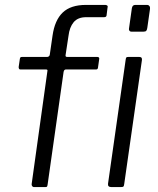

<svg xmlns="http://www.w3.org/2000/svg" viewBox="-20 -762 645 782"><path d="M377 -530Q381 -530 383 -527.5Q385 -525 384 -521L379 -486Q378 -479 371 -479H248Q241 -479 239 -469L174 -11Q173 -4 171.5 -2Q170 0 164 0H118Q114 0 111 -4Q108 -8 109 -13L173 -472Q175 -479 168 -479H63Q59 -479 57.5 -482Q56 -485 56 -489L61 -523Q62 -527 63.5 -528.5Q65 -530 69 -530H172Q176 -530 179.5 -533Q183 -536 183 -541L194 -617Q203 -680 235.5 -711Q268 -742 330 -742H409Q413 -742 416.5 -739.5Q420 -737 418 -731L414 -699Q413 -692 404 -692H331Q297 -692 280 -671.5Q263 -651 259 -616L247 -537Q246 -530 254 -530H377ZM486 -13Q485 -4 482.5 -2Q480 0 471 0H434Q426 0 422.5 -3.5Q419 -7 420 -14L492 -520Q493 -527 495 -528.5Q497 -530 502 -530H548Q554 -530 556.5 -526.5Q559 -523 558 -517ZM580 -649Q579 -641 576 -637Q573 -633 564 -633H516Q509 -633 506.5 -638Q504 -643 506 -650L517 -728Q519 -742 531 -742H580Q585 -742 588.5 -737.5Q592 -733 591 -726Z"/></svg>

Font: Libre Franklin Light
Style: Italic
Weight: 300
Italic angle: -8°
Designer: Pablo Impallari, Rodrigo Fuenzalida, Nhung Nguyen
Foundry: Impallari Type
Version: Version 3.000